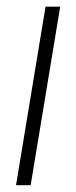

<svg xmlns="http://www.w3.org/2000/svg" viewBox="-20 -542 223 562"><path d="M26.9 0 113.3 -522.5H156.2L69.8 0Z"/></svg>

Font: Inter 28pt ExtraLight
Style: Italic
Weight: 250
Italic angle: -9.3988°
Designer: Rasmus Andersson
Foundry: rsms
Version: Version 4.001;git-66647c0bb